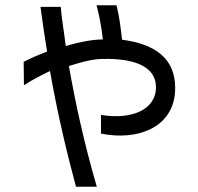

<svg xmlns="http://www.w3.org/2000/svg" viewBox="-20 -636 753 730"><path d="M70 -401 71 -312C107 -335 139 -351 170 -366C201 -192 237 -44 269 74H348C297 -102 265 -254 242 -385C301 -404 340 -412 373 -412C477 -414 571 -390 573 -307C575 -218 479 -180 364 -199V-128C507 -99 648 -154 646 -304C645 -411 574 -468 444 -485C439 -531 434 -571 423 -616H347C359 -572 366 -530 371 -486C338 -486 291 -479 230 -461C224 -512 213 -575 211 -610H134C141 -558 150 -493 159 -440C122 -426 96 -414 70 -401Z"/></svg>

Font: コーポレート・ロゴ ver3 Medium
Style: Regular
Weight: 500
Designer: [KANA_main] LOGOTYPE.JP [Source Han Sans] Ryoko NISHIZUKA 西塚涼子 (kana, bopomofo & ideographs); Paul D. Hunt (Latin, Greek
Version: Version 12.001;FEAKit 1.0